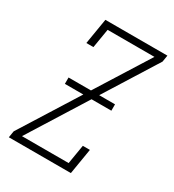

<svg xmlns="http://www.w3.org/2000/svg" viewBox="-178 -838 855 941"><g transform="rotate(30 250.0 -367.5)"><path d="M18 0 24 -37 439 -698H174L156 -590H116L140 -735H491L485 -698L71 -37H335L353 -145H393L369 0ZM125 -364V-400H388V-364Z"/></g></svg>

Font: Iosevka Slab XLtObl
Style: Regular
Weight: 200
Italic angle: -9°
Monospace: yes
Designer: Belleve Invis
Foundry: Belleve Invis
Version: Version 11.1.1; ttfautohint (v1.8.3)